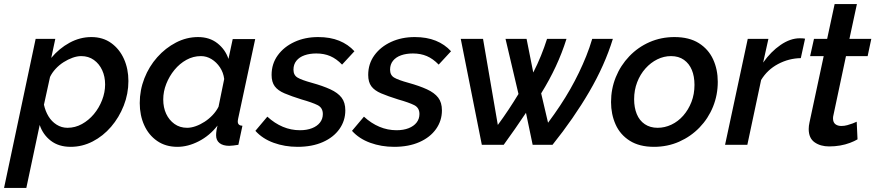

<svg xmlns="http://www.w3.org/2000/svg" viewBox="-65 -715 4322 948"><path d="M111 -523H208L188 -429Q227 -476 278.5 -504Q330 -532 386 -532Q443 -532 484 -502.5Q525 -473 547 -424Q569 -375 569 -315Q569 -252 546 -193.5Q523 -135 483.5 -89Q444 -43 392.5 -16.5Q341 10 284 10Q225 10 186 -20Q147 -50 131 -98L65 213H-45ZM268 -84Q306 -84 339.5 -102.5Q373 -121 398.5 -151.5Q424 -182 439 -220.5Q454 -259 454 -298Q454 -337 439.5 -368.5Q425 -400 398.5 -419Q372 -438 336 -438Q316 -438 293.5 -430Q271 -422 249 -408Q227 -394 209.5 -375Q192 -356 182 -335L152 -198Q159 -166 174.5 -140.5Q190 -115 214.5 -99.5Q239 -84 268 -84Z M811 10Q753 10 711 -19Q669 -48 647 -97Q625 -146 625 -206Q625 -270 648 -328.5Q671 -387 711.5 -432.5Q752 -478 804 -505Q856 -532 913 -532Q970 -532 1009 -501Q1048 -470 1063 -424L1084 -522H1195L1111 -130Q1110 -125 1109.5 -121.5Q1109 -118 1109 -115Q1109 -95 1132 -94L1112 0Q1098 2 1087 3.5Q1076 5 1067 5Q1036 5 1019 -8.5Q1002 -22 1002 -47Q1002 -52 1002.5 -59Q1003 -66 1004.5 -75Q1006 -84 1009 -95Q970 -45 916.5 -17.5Q863 10 811 10ZM859 -84Q879 -84 901.5 -92Q924 -100 945.5 -114Q967 -128 985 -147Q1003 -166 1014 -188L1042 -325Q1038 -357 1021 -382.5Q1004 -408 979.5 -423Q955 -438 927 -438Q889 -438 855.5 -419.5Q822 -401 796.5 -370Q771 -339 756 -301Q741 -263 741 -224Q741 -184 755.5 -153Q770 -122 796.5 -103Q823 -84 859 -84Z M1404 10Q1341 10 1286 -10Q1231 -30 1196 -69L1255 -139Q1291 -106 1331.5 -89Q1372 -72 1416 -72Q1450 -72 1475.5 -82Q1501 -92 1515 -110Q1529 -128 1529 -152Q1529 -183 1503 -196Q1477 -209 1424 -224Q1373 -240 1340 -254Q1307 -268 1291.5 -289Q1276 -310 1276 -345Q1276 -400 1306.5 -442Q1337 -484 1389 -508Q1441 -532 1506 -532Q1565 -532 1609.5 -514Q1654 -496 1685 -462L1624 -396Q1596 -425 1565.5 -438Q1535 -451 1497 -451Q1464 -451 1438.5 -442Q1413 -433 1398.5 -415Q1384 -397 1384 -371Q1384 -344 1404 -332Q1424 -320 1475 -306Q1529 -291 1566 -274Q1603 -257 1621.5 -233Q1640 -209 1640 -170Q1640 -119 1611 -78Q1582 -37 1529 -13.5Q1476 10 1404 10Z M1881 10Q1818 10 1763 -10Q1708 -30 1673 -69L1732 -139Q1768 -106 1808.5 -89Q1849 -72 1893 -72Q1927 -72 1952.5 -82Q1978 -92 1992 -110Q2006 -128 2006 -152Q2006 -183 1980 -196Q1954 -209 1901 -224Q1850 -240 1817 -254Q1784 -268 1768.5 -289Q1753 -310 1753 -345Q1753 -400 1783.5 -442Q1814 -484 1866 -508Q1918 -532 1983 -532Q2042 -532 2086.5 -514Q2131 -496 2162 -462L2101 -396Q2073 -425 2042.5 -438Q2012 -451 1974 -451Q1941 -451 1915.5 -442Q1890 -433 1875.5 -415Q1861 -397 1861 -371Q1861 -344 1881 -332Q1901 -320 1952 -306Q2006 -291 2043 -274Q2080 -257 2098.5 -233Q2117 -209 2117 -170Q2117 -119 2088 -78Q2059 -37 2006 -13.5Q1953 10 1881 10Z M2210 -523H2320L2393 -98Q2421 -136 2446.5 -174.5Q2472 -213 2495 -251L2431 -523H2535L2568 -357Q2589 -398 2606 -440Q2623 -482 2636 -523H2732Q2710 -453 2679 -386.5Q2648 -320 2607 -254L2641 -109Q2673 -152 2700.5 -193.5Q2728 -235 2751 -275.5Q2774 -316 2793.5 -356.5Q2813 -397 2829.5 -438Q2846 -479 2859 -523H2961Q2921 -393 2844.5 -262Q2768 -131 2663 0H2565L2532 -158Q2506 -119 2478.5 -79.5Q2451 -40 2422 0H2314Z M3164 10Q3092 10 3044.5 -20Q2997 -50 2974.5 -100.5Q2952 -151 2952 -211Q2952 -276 2975.5 -334Q2999 -392 3042 -437Q3085 -482 3142 -507Q3199 -532 3265 -532Q3338 -532 3385.5 -502Q3433 -472 3456 -422Q3479 -372 3479 -311Q3479 -246 3455.5 -188Q3432 -130 3389 -85.5Q3346 -41 3288.5 -15.5Q3231 10 3164 10ZM3182 -84Q3217 -84 3250 -99.5Q3283 -115 3308.5 -144Q3334 -173 3349 -211.5Q3364 -250 3364 -296Q3364 -338 3351 -369.5Q3338 -401 3312 -419.5Q3286 -438 3248 -438Q3213 -438 3180.5 -422Q3148 -406 3122 -377Q3096 -348 3081 -309Q3066 -270 3066 -225Q3066 -184 3079 -152Q3092 -120 3118.5 -102Q3145 -84 3182 -84Z M3627 -523H3729L3703 -406Q3741 -460 3789 -493Q3837 -526 3884 -526Q3894 -526 3900 -525.5Q3906 -525 3910 -524L3889 -428Q3830 -427 3777 -399Q3724 -371 3693 -320L3625 0H3515Z M3928 -78Q3928 -86 3929 -94Q3930 -102 3932 -111L4002 -438H3935L3954 -523H4019L4056 -695H4166L4129 -523H4237L4219 -438H4112L4050 -146Q4049 -142 4048.5 -138.5Q4048 -135 4048 -131Q4048 -111 4059.5 -102Q4071 -93 4089 -93Q4104 -93 4118.5 -97Q4133 -101 4145 -105.5Q4157 -110 4165 -114L4169 -27Q4154 -18 4131.5 -9.5Q4109 -1 4083 3.5Q4057 8 4029 8Q3986 8 3957 -12.5Q3928 -33 3928 -78Z"/></svg>

Font: Raleway Thin SemiBold
Style: Italic
Weight: 600
Italic angle: -12°
Version: Version 4.026